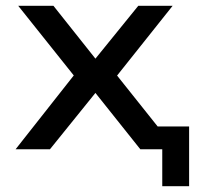

<svg xmlns="http://www.w3.org/2000/svg" viewBox="-20 -517 694 665"><path d="M542 128V0H502V-79H635V128ZM34 0 257 -283 260 -225 43 -497H165L312 -312H309L459 -497H578L363 -227L365 -281L589 0H466L309 -197H312L153 0Z"/></svg>

Font: Nunito Sans 7pt SemiExpanded Medium
Style: Regular
Weight: 500
Width: 6
Designer: Vernon Adams
Foundry: Vernon Adams
Version: Version 3.101;gftools[0.9.27]